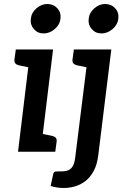

<svg xmlns="http://www.w3.org/2000/svg" viewBox="-20 -758 616 959"><path d="M70 0 132 -511H245L183 0ZM156 0 179 -92 242 -79Q253 -76 258.5 -70Q264 -64 263 -52L256 0ZM159 -511 136 -419 73 -432Q62 -435 56.5 -441.5Q51 -448 52 -460L59 -511ZM198 -591Q168 -591 149 -613Q130 -635 134 -664Q137 -695 162 -716.5Q187 -738 216 -738Q247 -738 266.5 -716.5Q286 -695 282 -664Q279 -635 253.5 -613Q228 -591 198 -591ZM299 181Q278 181 262 178Q246 175 233 171L245 115Q248 100 255.5 99Q263 98 288 98Q309 98 323 91.5Q337 85 345.5 68Q354 51 357 18L423 -511H536L471 16Q465 66 447 98Q429 130 404.5 148Q380 166 352.5 173.5Q325 181 299 181ZM449 -511 426 -419 364 -432Q352 -435 346.5 -441.5Q341 -448 342 -460L349 -511ZM487 -591Q457 -591 438 -613Q419 -635 423 -664Q426 -695 451 -716.5Q476 -738 505 -738Q536 -738 555.5 -716.5Q575 -695 571 -664Q568 -635 542.5 -613Q517 -591 487 -591Z"/></svg>

Font: Aleo SemiBold
Style: Italic
Weight: 600
Italic angle: -7°
Designer: Alessio Laiso
Foundry: Alessio Laiso
Version: Version 2.001;gftools[0.9.29]